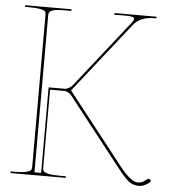

<svg xmlns="http://www.w3.org/2000/svg" viewBox="-54 -809 780 866"><g transform="rotate(5 336.0 -376.5)"><path d="M169.9 -390.1V-35.2Q169.9 -26.4 174.1 -21Q178.2 -15.6 195.6 -11.5Q212.9 -7.3 245.1 -7.3H274.9V0H24.9V-7.3H44.9Q77.1 -7.3 94.5 -11.5Q111.8 -15.6 116 -21Q120.1 -26.4 120.1 -35.2V-727.5Q120.1 -735.8 115.5 -740.7Q110.8 -745.6 93.5 -749Q76.2 -752.4 44.9 -752.4H24.9V-759.8H234.9V-752.4H207.5Q162.1 -752.4 147.5 -746.1Q132.8 -739.7 132.3 -726.6V-12.7H162.6V-399.9H235.8Q243.7 -399.9 254.2 -405.8Q264.6 -411.6 270 -418.5L508.3 -720.2Q520 -734.9 520 -741.2Q520 -752.4 483.9 -752.4H429.2V-759.8H620.1V-752.4H612.3Q546.9 -752.4 516.6 -713.9L264.6 -395L519 -71.3Q569.3 -7.8 599.6 -7.8Q612.8 -7.8 620.8 -11.7Q628.9 -15.6 641.6 -25.9Q645 -28.3 647.9 -28.3Q651.9 -28.3 654.8 -25.6Q657.7 -22.9 657.7 -19Q657.7 -14.6 652.8 -11.2Q629.4 7.3 605.5 7.3Q579.6 7.3 560.3 -8.1Q541 -23.4 508.3 -65.4L267.6 -372.1Q263.2 -378.4 253.4 -384.3Q243.7 -390.1 235.8 -390.1Z"/></g></svg>

Font: ZnikomitNo25
Style: Regular
Weight: 100
Designer: gluk
Foundry: gluk
Version: Version 0.56